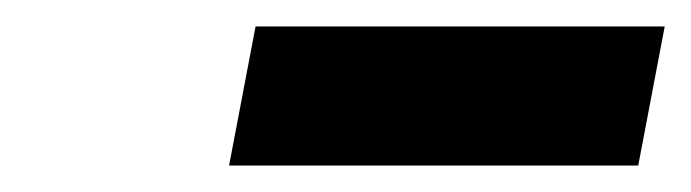

<svg xmlns="http://www.w3.org/2000/svg" viewBox="-20 -764 522 145"><path d="M173 -744H482L462 -639H153Z"/></svg>

Font: Gontserrat
Style: Bold Italic
Weight: 700
Italic angle: -11.3°
Designer: Julieta Ulanovsky
Foundry: Julieta Ulanovsky
Version: Version 6.001